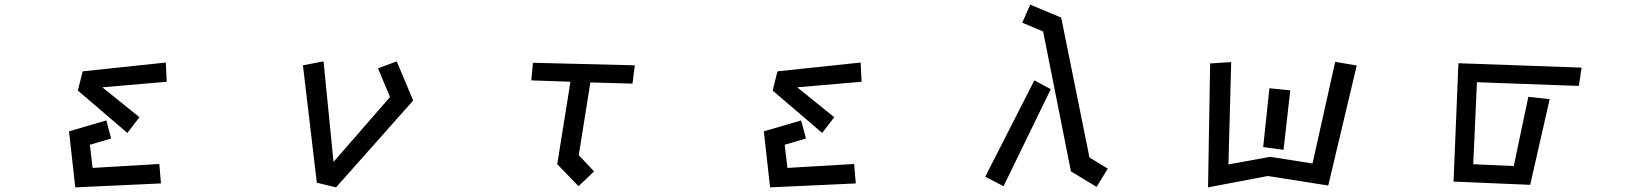

<svg xmlns="http://www.w3.org/2000/svg" viewBox="-20 -783 7040 829"><path d="M337 -475 696 -513 700 -430 422 -406 582 -277 530 -209 316 -392ZM278 -216 439 -263 460 -185 368 -158 380 -58 668 -75 675 9 305 26Z M1288 -501 1377 -518 1420 -84 1664 -364 1612 -488 1693 -518 1764 -349 1431 26 1348 6Z M2386 -74 2443 -430 2274 -436 2281 -512 2721 -501 2711 -422 2529 -427 2479 -113 2545 -43 2478 21Z M3337 -475 3696 -513 3700 -430 3422 -406 3582 -277 3530 -209 3316 -392ZM3278 -216 3439 -263 3460 -185 3368 -158 3380 -58 3668 -75 3675 9 3305 26Z M4484 -647 4394 -685 4428 -763 4562 -707 4684 -103 4763 -55 4715 24 4604 -43ZM4446 -436 4517 -398 4313 21 4234 -20Z M5196 26 5205 -509 5296 -515 5284 -73 5464 -106 5647 -77 5745 -516 5838 -500 5715 18 5454 -23ZM5461 -402 5551 -393 5522 -136 5434 -148Z M6277 -510 6809 -491 6797 -412 6357 -428 6341 -74 6516 -66 6579 -365 6671 -355 6587 15 6256 1Z"/></svg>

Font: Moralerspace Krypton JPDOC
Style: Regular
Weight: 400
Version: v0.0.6; ttfautohint (v1.8.4.7-5d5b-dirty) -l 6 -r 45 -G 200 